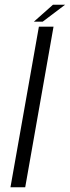

<svg xmlns="http://www.w3.org/2000/svg" viewBox="-20 -787 294 807"><path d="M24 0H86L205 -675H143.5ZM122.5 -696H159.5L253.5 -767H202.5Z"/></svg>

Font: Anybody UltraCondensed Thin Light
Style: Italic
Weight: 300
Italic angle: -10°
Version: Version 1.111